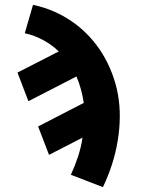

<svg xmlns="http://www.w3.org/2000/svg" viewBox="-20 -558 640 791"><path d="M404 213 272 162Q289 125 301.5 87Q314 49 320 9L182 80L137 -37L325 -134Q321 -162 313.5 -189.5Q306 -217 295 -243L97 -141L52 -259L222 -346Q208 -360 192 -371.5Q176 -383 158.5 -392.5Q141 -402 121.5 -409.5Q102 -417 82 -421L116 -538Q160 -529 202.5 -510.5Q245 -492 281.5 -466Q318 -440 348.5 -407Q379 -374 402 -336.5Q425 -299 441.5 -256Q458 -213 466 -168Q474 -123 473.5 -74.5Q473 -26 465 21Q457 71 441.5 119Q426 167 404 213Z"/></svg>

Font: Iosevka Curly Slab HvEx
Style: Italic
Weight: 900
Width: 7
Italic angle: -9°
Monospace: yes
Designer: Belleve Invis
Foundry: Belleve Invis
Version: Version 11.1.0; ttfautohint (v1.8.3)